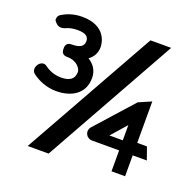

<svg xmlns="http://www.w3.org/2000/svg" viewBox="-127 -782 993 984"><g transform="rotate(20 369.5 -290.0)"><path d="M54 -617C42 -610 37 -601 37 -588V-583C45 -574 59 -543 103 -563C119 -570 137 -574 162 -574C203 -574 223 -562 223 -535C223 -504 196 -494 159 -494C150 -494 140 -493 133 -485C126 -478 126 -468 126 -460C126 -450 127 -440 135 -433C142 -427 151 -426 159 -426C213 -426 236 -389 236 -372C236 -334 211 -316 164 -316C128 -316 97 -329 76 -345C41 -374 -2 -310 35 -285C65 -263 110 -242 164 -242C242 -242 315 -278 315 -368C315 -409 294 -438 263 -457C285 -472 302 -497 302 -532C302 -549 294 -646 161 -646C116 -646 81 -633 54 -617ZM699 -135H646V-361L577 -331L397 -130C373 -102 393 -67 425 -67H572V47H646V-67H723ZM572 -122H499L572 -205ZM643 -652H530L124 72H238Z"/></g></svg>

Font: Charger
Style: ExBd
Weight: 400
Designer: Jasper
Foundry: Cannot Into Space Fonts
Version: Version 0.99